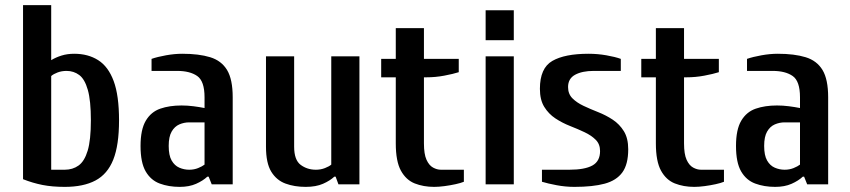

<svg xmlns="http://www.w3.org/2000/svg" viewBox="-20 -720 3320 750"><path d="M233 10Q184 10 146 2.5Q108 -5 70 -20V-700H180V-485Q198 -496 220.5 -503Q243 -510 270 -510Q324 -510 363.5 -485Q403 -460 424 -403.5Q445 -347 445 -250Q445 -153 422.5 -96.5Q400 -40 353 -15Q306 10 233 10ZM180 -57H233Q264 -57 287 -73.5Q310 -90 322.5 -131.5Q335 -173 335 -250Q335 -327 323 -369Q311 -411 289.5 -427Q268 -443 240 -443Q221 -443 205 -437Q189 -431 180 -423Z M682 10Q639 10 604 -3Q569 -16 549 -50.5Q529 -85 529 -150Q529 -214 549.5 -248.5Q570 -283 606 -295.5Q642 -308 689 -308Q712 -308 735.5 -305Q759 -302 779 -298V-340Q779 -403 750.5 -423Q722 -443 672 -443H572V-490Q595 -498 628.5 -504Q662 -510 692 -510Q757 -510 801 -496.5Q845 -483 867 -446.5Q889 -410 889 -340V0H807L795 -30H790Q773 -14 746 -2Q719 10 682 10ZM719 -57Q738 -57 754 -63.5Q770 -70 779 -77V-242H719Q699 -242 680.5 -234Q662 -226 650.5 -206Q639 -186 639 -150Q639 -113 650.5 -93Q662 -73 680.5 -65Q699 -57 719 -57Z M1174 10Q1130 10 1095 -3Q1060 -16 1039.5 -49.5Q1019 -83 1019 -147V-500H1129V-147Q1129 -95 1154.5 -76Q1180 -57 1214 -57Q1233 -57 1249.5 -63.5Q1266 -70 1274 -77V-500H1384V0H1302L1291 -30H1286Q1269 -14 1241.5 -2Q1214 10 1174 10Z M1676 10Q1634 10 1600 -3.5Q1566 -17 1546 -53.5Q1526 -90 1526 -160V-418H1469V-490H1526V-610H1636V-490H1772V-438Q1750 -431 1715.5 -424.5Q1681 -418 1646 -418H1636V-160Q1636 -118 1646 -96Q1656 -74 1671.5 -65.5Q1687 -57 1702 -57H1792V-10Q1780 -5 1759.5 -0.5Q1739 4 1716.5 7Q1694 10 1676 10Z M1877 0V-500H1987V0ZM1877 -563V-680H1987V-563Z M2224 10Q2189 10 2154.5 3.5Q2120 -3 2097 -10V-57H2204Q2264 -57 2294 -73.5Q2324 -90 2324 -130Q2324 -157 2307 -174Q2290 -191 2263.5 -203.5Q2237 -216 2206.5 -228Q2176 -240 2149.5 -257.5Q2123 -275 2106 -302.5Q2089 -330 2089 -373Q2089 -454 2137.5 -482Q2186 -510 2279 -510Q2314 -510 2348.5 -504Q2383 -498 2405 -490V-443H2299Q2254 -443 2226.5 -428Q2199 -413 2199 -380Q2199 -353 2216 -336Q2233 -319 2259.5 -306.5Q2286 -294 2316.5 -282Q2347 -270 2373.5 -252.5Q2400 -235 2417 -207.5Q2434 -180 2434 -137Q2434 -78 2411 -46.5Q2388 -15 2342 -2.5Q2296 10 2224 10Z M2692 10Q2650 10 2616 -3.5Q2582 -17 2562 -53.5Q2542 -90 2542 -160V-418H2485V-490H2542V-610H2652V-490H2788V-438Q2766 -431 2731.5 -424.5Q2697 -418 2662 -418H2652V-160Q2652 -118 2662 -96Q2672 -74 2687.5 -65.5Q2703 -57 2718 -57H2808V-10Q2796 -5 2775.5 -0.5Q2755 4 2732.5 7Q2710 10 2692 10Z M3008 10Q2965 10 2930 -3Q2895 -16 2875 -50.5Q2855 -85 2855 -150Q2855 -214 2875.5 -248.5Q2896 -283 2932 -295.5Q2968 -308 3015 -308Q3038 -308 3061.5 -305Q3085 -302 3105 -298V-340Q3105 -403 3076.5 -423Q3048 -443 2998 -443H2898V-490Q2921 -498 2954.5 -504Q2988 -510 3018 -510Q3083 -510 3127 -496.5Q3171 -483 3193 -446.5Q3215 -410 3215 -340V0H3133L3121 -30H3116Q3099 -14 3072 -2Q3045 10 3008 10ZM3045 -57Q3064 -57 3080 -63.5Q3096 -70 3105 -77V-242H3045Q3025 -242 3006.5 -234Q2988 -226 2976.5 -206Q2965 -186 2965 -150Q2965 -113 2976.5 -93Q2988 -73 3006.5 -65Q3025 -57 3045 -57Z"/></svg>

Font: Cuprum SemiBold
Style: Regular
Weight: 600
Designer: Jovanny Lemonad
Foundry: Jovanny Lemonad
Version: Version 3.000